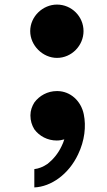

<svg xmlns="http://www.w3.org/2000/svg" viewBox="-20 -612 468 839"><path d="M229 -359C293 -359 345 -413 345 -476C345 -540 293 -592 229 -592C167 -592 112 -540 112 -476C112 -413 167 -359 229 -359ZM113 -106V-109C113 -129 120 -148 130 -164C152 -194 188 -214 228 -214H232C288 -213 334 -171 346 -113C357 -60 350 3 321 63C280 150 203 204 130 207V127C149 125 169 117 188 104C212 85 234 59 249 27C254 17 258 7 261 -3C251 0 239 2 228 2C188 2 152 -17 130 -47C119 -65 113 -85 113 -106Z"/></svg>

Font: Mluvka ExtraBold
Style: Regular
Weight: 800
Designer: Modified by Jiří Krblich, Original typeface by Gumpita Rahayu
Foundry: Gumpita Rahayu & Jiří Krblich
Version: Version 2.000;Glyphs 3.1.1 (3134)